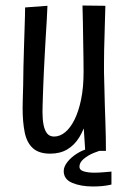

<svg xmlns="http://www.w3.org/2000/svg" viewBox="-20 -547 462 696"><path d="M162 10Q121 10 99 -10Q77 -30 69.5 -67.5Q62 -105 62 -154Q62 -162 62.5 -184Q63 -206 64 -237.5Q65 -269 65 -305Q66 -342 67 -376.5Q68 -411 69 -439.5Q70 -468 70.5 -489Q71 -510 71 -520L152 -526Q151 -501 149.5 -473.5Q148 -446 146 -416.5Q144 -387 142.5 -355Q141 -323 139 -287Q138 -262 137 -240Q136 -218 135.5 -199Q135 -180 134.5 -165.5Q134 -151 134 -141Q134 -114 138 -94Q142 -74 151 -63Q160 -52 176 -52Q197 -52 216 -67.5Q235 -83 250 -113Q265 -143 274 -186.5Q283 -230 283 -287L314 -293Q314 -244 309.5 -199Q305 -154 295 -116Q285 -78 267.5 -49.5Q250 -21 224 -5.5Q198 10 162 10ZM289 0 282 -106Q283 -152 283 -197Q283 -242 283 -287Q283 -311 282.5 -340.5Q282 -370 281.5 -401.5Q281 -433 280.5 -465Q280 -497 279 -527L362 -526Q361 -503 360.5 -475.5Q360 -448 359 -419.5Q358 -391 357.5 -365Q357 -339 357 -317.5Q357 -296 357 -284Q358 -256 358.5 -226Q359 -196 360 -165.5Q361 -135 362 -106Q363 -77 363.5 -50Q364 -23 364 0ZM317 129Q273 129 242 116Q211 103 211 73Q211 57 224.5 40Q238 23 258.5 10Q279 -3 300 -8L353 -3Q340 -1 319.5 7.5Q299 16 283.5 29Q268 42 268 57Q268 70 284.5 74.5Q301 79 322 79Q336 79 354.5 77.5Q373 76 384 75V122Q367 126 350.5 127.5Q334 129 317 129Z"/></svg>

Font: Truculenta Medium
Style: Regular
Weight: 500
Version: Version 1.002